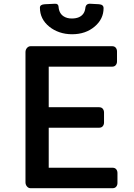

<svg xmlns="http://www.w3.org/2000/svg" viewBox="-20 -992 705 1012"><path d="M114.3 -717.3Q114.3 -730 122.3 -739.3Q130.4 -748.5 141.6 -748.5H570.8Q583.5 -748.5 590.1 -740.5Q596.7 -732.4 596.7 -720.7V-668Q596.7 -656.7 590.1 -648.7Q583.5 -640.6 570.8 -640.6H236.8V-426.8H502.4Q515.1 -426.8 521.7 -418.7Q528.3 -410.6 528.3 -398.9V-346.2Q528.3 -335 521.7 -326.9Q515.1 -318.8 502.4 -318.8H236.8V-107.9H573.2Q585.9 -107.9 592.5 -99.9Q599.1 -91.8 599.1 -80.1V-27.3Q599.1 -16.1 592.5 -8.1Q585.9 0 573.2 0H141.1Q129.9 0 122.1 -9.3Q114.3 -18.6 114.3 -31.2ZM359.9 -811.5Q324.2 -811.5 293.7 -822Q263.2 -832.5 240.2 -851.1Q190.4 -891.1 190.4 -951.7Q190.4 -968.3 216.3 -969.7L269 -972.2Q287.1 -973.6 288.6 -957Q291 -920.9 316.4 -905.3Q333.5 -894.5 358.4 -894.5Q401.9 -894.5 419.9 -920.9Q427.7 -932.6 429.7 -948.7Q432.1 -973.6 456.1 -972.2L502 -969.7Q525.9 -967.8 525.9 -949.2Q525.9 -892.1 479.5 -852.5Q431.6 -811.5 359.9 -811.5Z"/></svg>

Font: Capriola
Style: Regular
Weight: 400
Designer: Viktoriya Grabowska
Foundry: Viktoriya Grabowska
Version: Version 1.007